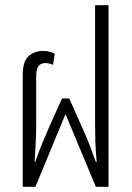

<svg xmlns="http://www.w3.org/2000/svg" viewBox="-20 -723 511 743"><path d="M68 0V-433Q68 -487 91.5 -506.5Q115 -526 146 -526Q173 -526 192 -515L185 -472Q169 -479 156 -479Q138 -479 129 -467Q120 -455 120 -425V-241Q120 -212 118.5 -176.5Q117 -141 114 -96H116Q131 -138 143.5 -168.5Q156 -199 171 -233L220 -342H248L296 -234Q315 -193 326.5 -162.5Q338 -132 351 -96H354Q350 -141 349 -176.5Q348 -212 348 -241V-703H400V0H351L235 -278H232L117 0Z"/></svg>

Font: Noto Sans Thai UI ExtCond Light
Style: Regular
Weight: 300
Width: 2
Designer: Monotype Design Team
Foundry: Monotype Imaging Inc.
Version: Version 2.000; ttfautohint (v1.8.4.7-5d5b)